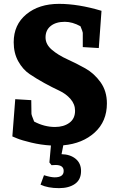

<svg xmlns="http://www.w3.org/2000/svg" viewBox="-20 -740 613 995"><path d="M59 -226 142 -221Q143 -163 143 -151Q143 -144 157 -110Q210 -82 265 -82Q310 -82 339.5 -103.5Q369 -125 369 -166Q369 -200 345.5 -227Q322 -254 286.5 -270.5Q251 -287 210 -309.5Q169 -332 133.5 -356Q98 -380 74.5 -422.5Q51 -465 51 -521Q51 -612 116.5 -666Q182 -720 286 -720Q386 -720 506 -684L492 -491L409 -496V-570Q409 -575 397 -604Q355 -627 316 -627Q270 -627 243 -605.5Q216 -584 216 -546Q216 -510 249 -482Q282 -454 328.5 -433Q375 -412 421.5 -386Q468 -360 501 -314Q534 -268 534 -204Q534 -111 471 -53.5Q408 4 308 13L299 59Q344 60 372 83Q400 106 400 146Q400 191 368.5 213Q337 235 286 235Q228 235 190 217L208 168Q243 179 263 179Q310 179 310 146Q310 115 268 115L247 116L236 102L244 14Q192 11 142 -1Q92 -13 68 -23L44 -33Z"/></svg>

Font: Andada
Style: Bold
Weight: 700
Designer: Carolina Giovagnoli
Foundry: Carolina Giovagnoli
Version: Version 1.003